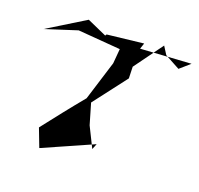

<svg xmlns="http://www.w3.org/2000/svg" viewBox="-135 -801 1053 1015"><g transform="rotate(20 391.0 -293.5)"><path d="M734 -571 790 -620 507 -602 518 -635 315 -612 310 -604 200 -653 -8 -525 169 -582 407 -563 400 -481 331 -259C268 -183 207 -105 147 -28L186 74L464 -49L451 -17L395 -130L361 -246L505 -434L503 -499L621 -661L649 -617Z"/></g></svg>

Font: Asimov Silicon
Style: Regular
Weight: 400
Designer: Google
Version: Version 2.000980; 2014